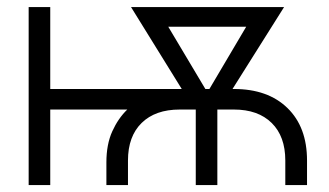

<svg xmlns="http://www.w3.org/2000/svg" viewBox="-20 -536 952 556"><path d="M288.1 0V-65.9Q288.1 -118.2 305.2 -155.8Q322.3 -193.4 348.6 -218.8H125.5V0H63V-515.6H125.5V-278.3H506.3L359.4 -515.6H802.7L653.3 -278.3H657.2Q755.9 -278.3 812.5 -223.1Q869.1 -168 869.1 -71.3V0H806.2V-71.3Q806.2 -141.1 766.8 -179.9Q727.5 -218.8 657.2 -218.8H609.4V0H546.9V-218.8H500.5Q429.7 -218.8 390.1 -179.9Q350.6 -141.1 350.6 -71.3V0ZM574.7 -278.3H586.4L692.9 -458.5H467.3Z"/></svg>

Font: Inter Display Light
Style: Regular
Weight: 300
Designer: Rasmus Andersson
Foundry: rsms
Version: Version 4.000;git-a52131595